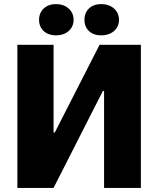

<svg xmlns="http://www.w3.org/2000/svg" viewBox="-20 -919 774 939"><path d="M254 -746C303 -746 340 -776 340 -822C340 -868 303 -899 254 -899C205 -899 171 -868 171 -822C171 -776 205 -746 254 -746ZM475 -746C525 -746 562 -776 562 -822C562 -868 525 -899 475 -899C425 -899 393 -868 393 -822C393 -776 425 -746 475 -746ZM65 0H242L483 -474H489V0H669V-700H467L248 -271H242V-700H65Z"/></svg>

Font: Fixel Text ExtraBold
Style: Regular
Weight: 800
Width: 4
Designer: AlfaBravo + MacPaw
Foundry: Kyrylo Tkachov, Marchela Mozhyna, Serhii Makarenko, Maria Weinstein, Zakhar Kryvoshyya
Version: Version 1.211